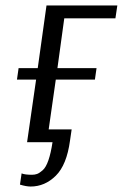

<svg xmlns="http://www.w3.org/2000/svg" viewBox="-20 -520 449 702"><path d="M92 162Q76 162 53 155L59 114Q71 119 97 119Q107 119 115.5 116Q124 113 136 102.5Q148 92 157 66Q166 40 172 0H79L112 -229H42L48 -271H118L150 -500H409L402 -453H215L190 -271H333L327 -229H184L158 -47H242L236 -6Q224 83 184 122.5Q144 162 92 162Z"/></svg>

Font: Arsenal
Style: Italic
Weight: 400
Italic angle: -9.10001°
Designer: Andrij Shevchenko
Foundry: Stairsfor
Version: Version 2.001;PS 002.001;hotconv 1.0.88;makeotf.lib2.5.64775